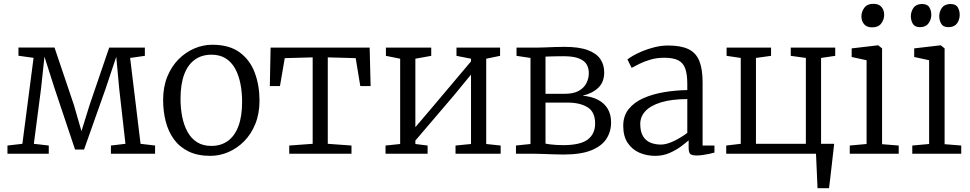

<svg xmlns="http://www.w3.org/2000/svg" viewBox="-20 -804 5072 1004"><path d="M19 0V-43L97 -52L155.5 -501.5L76.5 -512.5V-555.5H265L366.5 -255L406 -118L448.5 -255L551 -555H737.5V-512L660.5 -501L715 -52L791 -43V0H560V-43L636 -52L603.5 -339L588 -507L532.5 -341L419.5 -22H372.5L265.5 -341.5L212.5 -507.5L194.5 -339.5L157 -52L235 -43V0Z M833 -281Q833 -349.5 854.8 -403Q876.5 -456.5 913.5 -493.8Q950.5 -531 996.2 -550.5Q1042 -570 1090 -570Q1179.5 -570 1233.8 -529.8Q1288 -489.5 1312.5 -423Q1337 -356.5 1337 -278Q1337 -210 1315.2 -156.2Q1293.5 -102.5 1256.5 -65.2Q1219.5 -28 1173.8 -8.5Q1128 11 1080 11Q1013 11 965.8 -12.2Q918.5 -35.5 889.2 -76Q860 -116.5 846.5 -169.2Q833 -222 833 -281ZM1085 -41Q1135.5 -41 1171.5 -67Q1207.5 -93 1226.8 -144.5Q1246 -196 1246 -272Q1246 -321.5 1237.2 -366Q1228.5 -410.5 1209.8 -444.8Q1191 -479 1160.5 -498.5Q1130 -518 1086 -518Q1035 -518 998.8 -492Q962.5 -466 943.2 -414.8Q924 -363.5 924 -287Q924 -237 933 -192.5Q942 -148 961 -113.8Q980 -79.5 1010.8 -60.2Q1041.5 -41 1085 -41Z M1492.5 0V-43L1615 -52V-504L1469 -500L1444 -354H1391L1395 -555H1913L1918 -354H1864L1840 -500L1694 -504V-52L1818 -43V0Z M1996 0V-43L2072.5 -51V-497L1998 -512V-555H2235V-512L2152 -497V-139L2233 -234L2443 -483V-497L2367 -512V-555H2595V-512L2522.5 -497V-51L2598 -43V0H2362V-43L2443 -51V-414L2353.5 -305L2152 -69V-51L2216 -43V0Z M2927 4Q2905.5 4 2875.5 3Q2845.5 2 2818.2 1Q2791 0 2776.5 0H2678V-43L2754 -51V-501L2681 -512V-555H2787Q2803.5 -555 2827.8 -556Q2852 -557 2879.2 -558Q2906.5 -559 2931.5 -559Q3007.5 -559 3053 -542.2Q3098.5 -525.5 3119 -495.5Q3139.5 -465.5 3139.5 -426Q3139.5 -374.5 3108.5 -345Q3077.5 -315.5 3026.5 -303.5Q3074 -299.5 3107.2 -282Q3140.5 -264.5 3158 -234.8Q3175.5 -205 3175.5 -164Q3175.5 -116 3151 -78Q3126.5 -40 3072 -18Q3017.5 4 2927 4ZM2924 -45Q3015 -45 3053.5 -74.5Q3092 -104 3092 -158Q3092 -219 3052.2 -243.2Q3012.5 -267.5 2949.5 -267.5H2832.5V-53Q2841 -51 2855.5 -49.2Q2870 -47.5 2887.8 -46.2Q2905.5 -45 2924 -45ZM2832.5 -313.5H2933Q2979 -313.5 3006.5 -329Q3034 -344.5 3046.5 -369.2Q3059 -394 3059 -422Q3059 -447.5 3047.5 -467.2Q3036 -487 3007.2 -498.5Q2978.5 -510 2926.5 -510Q2903 -510 2878.8 -509.5Q2854.5 -509 2832.5 -508Z M3239 -146Q3239 -198.5 3267.8 -234Q3296.5 -269.5 3344.8 -290.8Q3393 -312 3452.5 -322Q3512 -332 3574 -333V-365Q3574 -414.5 3563.5 -444.8Q3553 -475 3527 -488.5Q3501 -502 3454 -502Q3415 -502 3382.2 -492.5Q3349.5 -483 3324.2 -470.5Q3299 -458 3283 -449L3261 -493Q3268 -499.5 3288.2 -511.5Q3308.5 -523.5 3338.2 -536Q3368 -548.5 3403 -557.2Q3438 -566 3474 -566Q3540.5 -566 3580 -547Q3619.5 -528 3636.8 -485.5Q3654 -443 3654 -373V-43H3716V-6Q3705 -3 3689 0.5Q3673 4 3655.5 6.5Q3638 9 3623 9Q3601.5 9 3591.2 2.5Q3581 -4 3581 -33V-70Q3568.5 -59 3543.2 -39.8Q3518 -20.5 3483 -4.8Q3448 11 3406 11Q3361.5 11 3323.5 -5.5Q3285.5 -22 3262.2 -56.8Q3239 -91.5 3239 -146ZM3436 -48Q3466 -48 3505 -67Q3544 -86 3574 -109V-286Q3491 -285.5 3436.5 -268.8Q3382 -252 3355 -223Q3328 -194 3328 -156Q3328 -116 3342.2 -92.2Q3356.5 -68.5 3381 -58.2Q3405.5 -48 3436 -48Z M3777.5 0V-43L3853.5 -52V-501L3779.5 -512V-555H4012V-512L3933 -501V-52H4194V-501L4115 -512V-555H4347.5V-512L4273.5 -501V0ZM4255 180Q4254 157.5 4253 135Q4252 112.5 4251 90Q4250 67.5 4249 45Q4248 22.5 4247 0L4212 -52H4342Q4339.5 -29 4336.8 -5.8Q4334 17.5 4331.5 40.8Q4329 64 4326.2 87.2Q4323.5 110.5 4320.8 133.8Q4318 157 4315 180Z M4511.5 -51V-489L4433.5 -506V-551L4570.5 -567H4572.5L4592.5 -551V-50L4679.5 -43V0H4423.5V-43ZM4540 -661Q4512.5 -661 4498.5 -677.5Q4484.5 -694 4484.5 -718.5Q4484.5 -743 4499.8 -763.5Q4515 -784 4547 -784H4548Q4575.5 -784 4589.5 -767.5Q4603.5 -751 4603.5 -726.5Q4603.5 -702 4588.2 -681.5Q4573 -661 4541 -661Z M4791 -662Q4763.5 -662 4753.2 -679.8Q4743 -697.5 4743 -719Q4743 -741.5 4755.5 -761.2Q4768 -781 4797 -783H4802Q4830 -783 4840 -765.2Q4850 -747.5 4850 -727Q4850 -703.5 4836.5 -683.5Q4823 -663.5 4794.5 -662ZM4939.5 -662Q4912 -662 4901.8 -679.8Q4891.5 -697.5 4891.5 -719Q4891.5 -742 4904.2 -761.5Q4917 -781 4946 -783H4950.5Q4978.5 -783 4988.5 -765.2Q4998.5 -747.5 4998.5 -727Q4998.5 -703.5 4986 -683.8Q4973.5 -664 4944 -662ZM4838.5 -51V-489L4760.5 -506V-551L4897.5 -567H4899.5L4919.5 -551V-50L5006.5 -43V0H4750.5V-43Z"/></svg>

Font: Merriweather 7pt Light
Style: Regular
Weight: 300
Designer: Eben Sorkin
Foundry: Eben Sorkin
Version: Version 2.200;gftools[0.9.31]